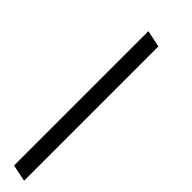

<svg xmlns="http://www.w3.org/2000/svg" viewBox="-43 -135 473 473"><g transform="rotate(-45 193.5 102.0)"><path d="M-79 124 -70 80H398L389 124Z"/></g></svg>

Font: Red Hat Display VF
Style: Italic
Weight: 300
Italic angle: -12°
Designer: Pentagram, MCKL
Foundry: Pentagram, MCKL
Version: Version 1.023